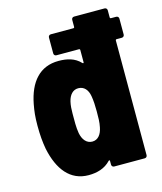

<svg xmlns="http://www.w3.org/2000/svg" viewBox="-107 -779 731 866"><g transform="rotate(-15 258.0 -346.0)"><path d="M504 -650H480C477 -650 475 -652 475 -655V-688C475 -695 470 -700 463 -700H321C314 -700 309 -695 309 -688V-655C309 -652 307 -650 304 -650H199C192 -650 187 -645 187 -638V-564C187 -557 192 -552 199 -552H304C307 -552 309 -550 309 -547V-490C309 -486 306 -485 303 -488C276 -517 240 -525 201 -525C113 -525 62 -465 43 -366C37 -334 34 -309 34 -267C34 -224 37 -190 43 -157C64 -57 114 8 200 8C239 8 276 -2 303 -31C306 -34 309 -33 309 -29V-12C309 -5 314 0 321 0H463C470 0 475 -5 475 -12V-547C475 -550 477 -552 480 -552H504C511 -552 516 -557 516 -564V-638C516 -645 511 -650 504 -650ZM304 -187C298 -156 282 -134 255 -134C228 -134 211 -156 205 -187C200 -216 201 -246 201 -279C201 -298 202 -317 206 -334C213 -364 230 -383 255 -383C282 -383 299 -363 304 -333C308 -311 309 -286 309 -260C309 -234 309 -210 304 -187Z"/></g></svg>

Font: Barlow Semi Condensed ExtraBold
Style: Regular
Weight: 800
Width: 4
Designer: Jeremy Tribby
Foundry: Tribby Type
Version: Version 1.422;hotconv 1.0.109;makeotfexe 2.5.65596